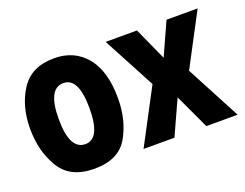

<svg xmlns="http://www.w3.org/2000/svg" viewBox="-93 -739 1186 928"><g transform="rotate(-20 500.0 -275.5)"><path d="M475 -273Q475 -413 414 -486.5Q353 -560 250 -560Q133 -560 79 -477.5Q25 -395 25 -278Q25 -163 77 -77Q129 9 253 9Q378 9 426.5 -76Q475 -161 475 -273ZM171 -275Q171 -432 251 -432Q329 -432 329 -275Q329 -118 252 -118Q171 -118 171 -275Z M666 0 747 -178 830 0H991L843 -280L985 -549H825L749 -381L673 -549H512L655 -280L507 0Z"/></g></svg>

Font: Noto Sans Mono UI Condensed ExtraBold
Style: Regular
Weight: 800
Width: 3
Designer: Monotype Design team
Foundry: Monotype Imaging Inc.
Version: 1.000